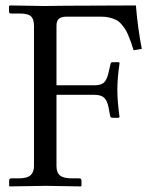

<svg xmlns="http://www.w3.org/2000/svg" viewBox="-20 -666 527 687"><path d="M182.1 -573.7V-360.8H317.9Q342.3 -360.8 352.5 -371.3Q362.8 -381.8 368.2 -405.3L375 -435.1Q376 -443.4 382.3 -443.4H404.3Q407.7 -443.4 407.7 -439Q399.9 -386.7 399.9 -343.8Q399.9 -303.7 407.7 -248L405.3 -244.6H382.3Q375 -244.6 374 -252L368.2 -282.7Q363.8 -305.7 352.8 -316.2Q341.8 -326.7 317.9 -326.7H182.1V-71.8Q182.1 -48.3 194.8 -38.1Q207.5 -27.8 236.8 -27.8H263.2Q271.5 -27.8 271.5 -19.5V-1L269.5 1L143.6 -1L14.6 1L12.7 -1V-19.5Q12.7 -27.8 20.5 -27.8H46.9Q76.7 -27.8 89.1 -38.8Q101.6 -49.8 101.6 -71.8V-573.7Q101.6 -597.2 91.1 -607.4Q80.6 -617.7 49.8 -617.7H20Q12.2 -617.7 12.2 -625V-644.5L15.6 -646.5L140.6 -644.5L215.3 -645.5L466.3 -646.5Q472.7 -566.9 487.3 -491.2L458 -486.3Q452.1 -504.9 448.7 -514.9Q445.3 -524.9 439 -539.8Q432.6 -554.7 427.2 -562.7Q421.9 -570.8 413.3 -580.6Q404.8 -590.3 395 -595Q385.3 -599.6 372.1 -603Q358.9 -606.4 343.3 -606.4H218.3Q199.7 -606.4 190.9 -598.9Q182.1 -591.3 182.1 -573.7Z"/></svg>

Font: Libertinage
Style: b
Weight: 400
Designer: OSP
Foundry: OSP
Version: Version 1.0; 2008; OFL relea